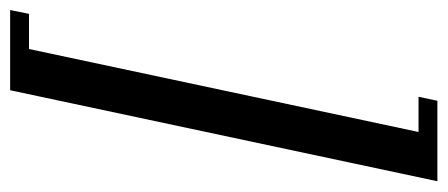

<svg xmlns="http://www.w3.org/2000/svg" viewBox="-332 -552 870 373"><g transform="rotate(90 102.5 -366.0)"><path d="M-64 48.8 -56.6 12.2H11.7L172.9 -744.6H104.5L112.3 -781.2H268.6L91.8 48.8Z"/></g></svg>

Font: Flanker
Style: Italic
Weight: 400
Italic angle: -12°
Designer: Flanker
Version: Version 2.027